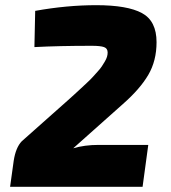

<svg xmlns="http://www.w3.org/2000/svg" viewBox="-20 -722 660 742"><path d="M352 -702Q472 -702 528.5 -671.5Q585 -641 585 -559Q585 -487 553 -432.5Q521 -378 455 -320L263 -149Q307 -162 361 -162H553L531 0H19L33 -101Q41 -152 64 -176L243 -335Q251 -342 268.5 -358Q286 -374 294 -381.5Q302 -389 317 -403Q332 -417 339 -425Q346 -433 357 -445Q368 -457 373.5 -465.5Q379 -474 385 -484Q391 -494 393.5 -502.5Q396 -511 396 -519Q396 -535 382 -540Q368 -545 335 -545Q208 -545 113 -540L116 -680Q238 -702 352 -702Z"/></svg>

Font: Ezarion Extra Bold
Style: Italic
Weight: 800
Italic angle: -8°
Designer: Natanael Gama
Version: Version 1.001;PS 001.001;hotconv 1.0.70;makeotf.lib2.5.58329